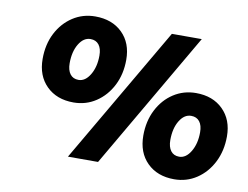

<svg xmlns="http://www.w3.org/2000/svg" viewBox="-75 -774 1162 898"><g transform="rotate(10 506.0 -325.0)"><path d="M100 -430Q100 -499 127.5 -552.5Q155 -606 202.5 -637Q250 -668 309 -668Q389 -668 437.5 -620.5Q486 -573 486 -493Q486 -425 458.5 -371Q431 -317 383.5 -285.5Q336 -254 277 -254Q197 -254 148.5 -302Q100 -350 100 -430ZM675 -650H817L439 0H296ZM359 -491Q359 -524 345 -542Q331 -560 305 -560Q272 -560 250 -523.5Q228 -487 228 -432Q228 -399 242 -380.5Q256 -362 282 -362Q314 -362 336.5 -399.5Q359 -437 359 -491ZM626 -159Q626 -227 653.5 -281Q681 -335 728.5 -366Q776 -397 835 -397Q915 -397 963.5 -349Q1012 -301 1012 -222Q1012 -154 984.5 -99.5Q957 -45 909.5 -13.5Q862 18 803 18Q723 18 674.5 -30Q626 -78 626 -159ZM885 -219Q885 -252 871 -270Q857 -288 831 -288Q798 -288 776 -251.5Q754 -215 754 -160Q754 -127 768 -108.5Q782 -90 808 -90Q840 -90 862.5 -127.5Q885 -165 885 -219Z"/></g></svg>

Font: Overused Grotesk ExtraBold
Style: Italic
Weight: 800
Italic angle: -10°
Version: Version 0.003